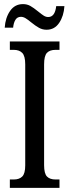

<svg xmlns="http://www.w3.org/2000/svg" viewBox="-20 -916 337 936"><path d="M28 -41H47Q74 -41 88.5 -55.5Q103 -70 103 -110V-602Q103 -643 88.5 -658Q74 -673 47 -673H28V-714H270V-673H251Q223 -673 209 -658.5Q195 -644 195 -602V-111Q195 -70 209 -55.5Q223 -41 251 -41H270V0H28ZM132 -807Q115 -821 104 -827.5Q93 -834 82 -834Q64 -834 55 -819Q46 -804 44 -781H3Q6 -829 29 -862.5Q52 -896 92 -896Q112 -896 128 -887Q144 -878 166 -860Q183 -846 193.5 -839.5Q204 -833 215 -833Q248 -833 254 -886H294Q291 -838 268.5 -804.5Q246 -771 207 -771Q187 -771 170 -780.5Q153 -790 132 -807Z"/></svg>

Font: Noto Serif Cond
Style: Regular
Weight: 400
Width: 3
Designer: Monotype Design Team
Foundry: Monotype Imaging Inc.
Version: Version 1.001